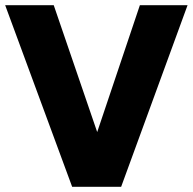

<svg xmlns="http://www.w3.org/2000/svg" viewBox="-24 -720 743 740"><path d="M254.1 0 -4.1 -700H183.1L350.6 -211L515.1 -700H698.9L442.9 0Z"/></svg>

Font: Geologica-Sharp
Style: Regular
Weight: 100
Designer: Sindre Bremnes, Frode Helland
Foundry: Monokrom Skriftforlag AS
Version: Version 1.010;gftools[0.9.28]